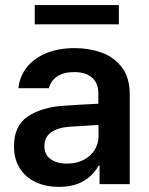

<svg xmlns="http://www.w3.org/2000/svg" viewBox="-20 -727 590 758"><path d="M232.4 -309.6Q316.9 -315.4 368.2 -317.4V-359.4Q368.2 -398.9 343.3 -420.7Q318.4 -442.4 272.5 -442.4Q231.9 -442.4 206.1 -425.3Q180.2 -408.2 172.9 -378.9H52.7Q57.1 -424.3 85 -460.2Q112.8 -496.1 161.6 -516.6Q210.4 -537.1 275.4 -537.1Q331.1 -537.1 380.1 -519.8Q429.2 -502.4 460.7 -461.7Q492.2 -420.9 492.2 -354.5V0H373V-73.2H369.1Q349.6 -36.1 310.5 -12.7Q271.5 10.7 212.9 10.7Q161.6 10.7 121.3 -7.8Q81.1 -26.4 58.1 -62.5Q35.2 -98.6 35.2 -149.4Q35.2 -231.4 90.6 -267.8Q146 -304.2 232.4 -309.6ZM245.1 -81.1Q281.7 -81.1 310.1 -95.7Q338.4 -110.4 353.8 -135.5Q369.1 -160.6 369.1 -190.4L368.7 -233.9L252 -226.6Q206.1 -222.7 180.7 -203.6Q155.3 -184.6 155.3 -150.4Q155.3 -116.7 179.7 -98.9Q204.1 -81.1 245.1 -81.1ZM449.2 -630.9H117.2V-707H449.2Z"/></svg>

Font: Pretendard SemiBold
Style: Regular
Weight: 600
Designer: Base glyphs from Inter by Rasmus Andersson; Hangeul glyphs from Noto Sans CJK(Source Han Sans) by Jang Soo-young and Kan
Foundry: Kil Hyung-jin
Version: Version 1.309